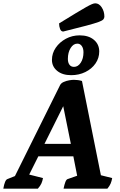

<svg xmlns="http://www.w3.org/2000/svg" viewBox="-53 -1137 723 1157"><path d="M-33 0Q-24 -53 -8 -58L37 -76L309 -624Q315 -636 330.5 -643Q346 -650 363.5 -653Q381 -656 392 -656Q418 -656 441 -649L555 -81L623 -64Q620 -46 614 -31.5Q608 -17 594 0H330Q335 -25 341 -40.5Q347 -56 355 -58L412 -78L389 -195H178L123 -85L206 -64Q203 -46 196.5 -31.5Q190 -17 175 0ZM215 -270H374L328 -497ZM376 -684Q323 -684 291.5 -710Q260 -736 260 -776Q260 -816 283 -849.5Q306 -883 344 -903.5Q382 -924 427 -924Q481 -924 513 -897Q545 -870 545 -827Q545 -787 522.5 -754.5Q500 -722 461.5 -703Q423 -684 376 -684ZM393 -734Q417 -734 433.5 -759Q450 -784 450 -822Q450 -845 440 -859.5Q430 -874 413 -874Q389 -874 372.5 -847.5Q356 -821 356 -782Q356 -760 365.5 -747Q375 -734 393 -734ZM328 -947Q315 -947 309 -962.5Q303 -978 303 -996Q365 -1034 404.5 -1058Q444 -1082 466.5 -1094.5Q489 -1107 501 -1112Q513 -1117 521 -1117Q544 -1117 560 -1092.5Q576 -1068 576 -1037Q576 -1028 570 -1020.5Q564 -1013 541 -1004.5Q518 -996 467.5 -982.5Q417 -969 328 -947Z"/></svg>

Font: Petrona ExtraBold
Style: Italic
Weight: 800
Italic angle: -9°
Designer: Ringo R. Seeber
Foundry: Ringo R. Seeber
Version: Version 2.001; ttfautohint (v1.8.3)